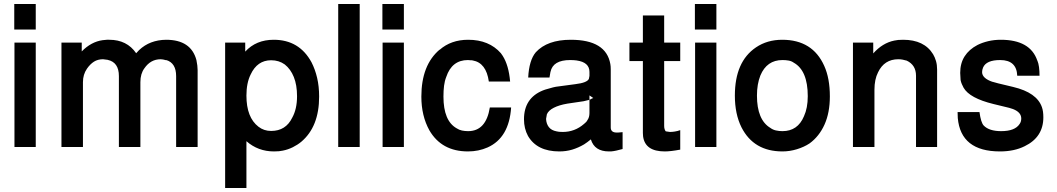

<svg xmlns="http://www.w3.org/2000/svg" viewBox="-20 -732 5263 956"><path d="M158 -520V0H52V-520ZM158 -712V-585H51V-712Z M286 -520H387V-476Q434 -524 491 -532L512 -534H524Q612 -534 658 -467L673 -483Q726 -533 807 -534Q931 -534 958 -433Q964 -404 964 -383V0H857V-353Q857 -418 808 -433V-432Q790 -437 780 -437Q730 -437 699 -392Q679 -365 679 -323V0H572V-353Q572 -422 516 -434H517L493 -437Q467 -437 448 -425Q429 -413 413 -390Q393 -361 393 -323V0H286Z M1101 204V-520H1201V-475Q1255 -534 1343 -534Q1470 -534 1531 -422Q1549 -387 1559 -344.5Q1569 -302 1569 -251Q1569 -101 1480 -26Q1462 -11 1438 1Q1414 13 1388 18Q1372 22 1344 22Q1265 22 1207 -29V204ZM1330 -432Q1261 -432 1228 -361Q1207 -319 1207 -256Q1207 -147 1267 -101Q1294 -80 1330 -80Q1403 -80 1435 -146Q1459 -189 1459 -253Q1459 -309 1443 -348.5Q1427 -388 1398 -411Q1369 -432 1330 -432Z M1771 -712V0H1664V-712Z M1991 -520V0H1885V-520ZM1991 -712V-585H1884V-712Z M2414 -326Q2401 -419 2334 -431Q2332 -432 2328.5 -432Q2325 -432 2322 -432Q2319 -432 2316 -432.5Q2313 -433 2310 -433Q2230 -433 2202 -349Q2194 -329 2191 -305Q2188 -281 2188 -251Q2188 -130 2254 -93Q2266 -85 2280.5 -82Q2295 -79 2311 -79Q2400 -79 2419 -197H2525Q2515 -46 2408 2Q2363 22 2310 22Q2179 22 2118 -83Q2078 -155 2078 -251Q2078 -408 2169 -485V-484Q2226 -534 2311 -534Q2415 -534 2474 -467L2483 -454Q2513 -407 2520 -326Z M3080 -74V10Q3062 15 3048 18Q3034 21 3022 22H3012Q2940 22 2922 -38Q2912 -30 2904 -24Q2896 -18 2888 -13Q2859 4 2829 13Q2799 22 2765 22Q2654 22 2609 -55Q2589 -92 2589 -138Q2589 -244 2684 -282L2695 -286L2734 -297L2748 -300L2845 -313Q2903 -320 2912 -339L2915 -354V-374Q2915 -422 2851 -431H2852Q2844 -432 2835.5 -432.5Q2827 -433 2819 -433Q2733 -433 2721 -374V-375L2716 -346H2610Q2612 -388 2621.5 -420Q2631 -452 2648 -472Q2705 -534 2822 -534Q2998 -534 3019 -413Q3020 -407 3020.5 -401Q3021 -395 3021 -386V-97Q3021 -72 3051 -72H3057ZM2924 -240 2934 -244 2915 -257V-235Q2917 -236 2919.5 -237Q2922 -238 2925 -240ZM2915 -235Q2907 -233 2900.5 -231.5Q2894 -230 2886 -228L2805 -216Q2764 -209 2737.5 -195.5Q2711 -182 2703 -163L2699 -140Q2700 -116 2712.5 -99.5Q2725 -83 2751 -78Q2761 -75 2782 -75Q2842 -75 2888 -115Q2900 -124 2905 -134Q2915 -148 2915 -169Z M3367 -520V-428H3287V-105Q3287 -95 3289.5 -88Q3292 -81 3295 -78L3316 -75Q3326 -75 3339.5 -77Q3353 -79 3367 -84V13Q3319 22 3290 22Q3192 22 3182 -53L3181 -70V-428H3114V-520H3181V-655H3287V-520Z M3547 -520V0H3441V-520ZM3547 -712V-585H3440V-712Z M3875 -534Q4026 -534 4084 -404Q4112 -342 4112 -252Q4112 -171 4085.5 -112Q4059 -53 4011 -18Q3984 0 3948 11Q3912 22 3876 22Q3733 22 3672 -98Q3639 -164 3639 -256Q3639 -425 3744 -496Q3800 -534 3875 -534ZM3876 -433Q3798 -433 3766 -356Q3749 -313 3749 -256Q3749 -135 3816 -95Q3828 -86 3843.5 -82.5Q3859 -79 3876 -79Q3952 -79 3983 -153Q4002 -194 4002 -253Q4002 -381 3932 -420Q3921 -428 3906.5 -430.5Q3892 -433 3876 -433Z M4227 -520H4328V-466Q4374 -518 4433 -530Q4449 -534 4477 -534Q4582 -534 4626 -462Q4635 -447 4640.5 -428Q4646 -409 4646 -386V0H4541V-355Q4541 -408 4495 -430Q4485 -433 4474.5 -435Q4464 -437 4453 -437Q4383 -437 4352 -372Q4334 -337 4334 -285V0H4227Z M5045 -355Q5042 -433 4960 -433Q4891 -433 4875 -396Q4870 -384 4870 -373Q4870 -342 4923 -324L4921 -325Q4928 -323 4935.5 -321Q4943 -319 4950 -317L5025 -299Q5143 -271 5168 -198Q5175 -178 5175 -148Q5175 -49 5082 -4Q5030 22 4959 22Q4764 22 4749 -144L4748 -174H4857Q4864 -122 4878 -107Q4905 -79 4965 -79Q5034 -79 5057 -115Q5065 -126 5065 -142Q5065 -173 5024 -189L5005 -195Q5004 -196 5001 -196L4927 -214Q4808 -243 4778 -295Q4773 -304 4769 -313.5Q4765 -323 4763 -333L4761 -369Q4761 -417 4783 -451.5Q4805 -486 4847 -508Q4871 -520 4900.5 -527Q4930 -534 4963 -534Q5110 -534 5145 -430V-431Q5151 -417 5153.5 -397.5Q5156 -378 5156 -355Z"/></svg>

Font: Ekushey Amar Bangla
Style: Bold
Weight: 700
Designer: Al Mamun Sumon
Foundry: Al Mamun Sumon
Version: Version 1.0